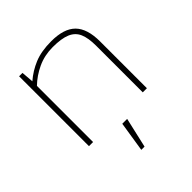

<svg xmlns="http://www.w3.org/2000/svg" viewBox="-186 -607 921 921"><g transform="rotate(-45 274.0 -147.0)"><path d="M80 0V-474H103L108 -412Q146 -445 193 -464.5Q240 -484 308 -484Q394 -484 433.5 -444Q473 -404 473 -317V0H445V-317Q445 -369 431.5 -400Q418 -431 385 -445Q352 -459 293 -459Q237 -459 190 -437Q143 -415 108 -381V0ZM245 190 269 37H302L267 190Z"/></g></svg>

Font: Kanit Thin
Style: Regular
Weight: 250
Designer: Katatrad Team
Foundry: CadsonDemak
Version: Version 2.000; ttfautohint (v1.8.3)